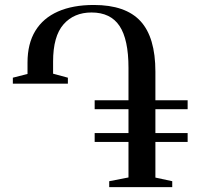

<svg xmlns="http://www.w3.org/2000/svg" viewBox="-20 -772 832 792"><path d="M430.5 0V-24.5L510 -40V-186.5H370.5V-223H510V-321.5H370.5V-358.5H510V-492Q510 -609.5 473 -665Q436 -720.5 357.5 -720.5Q285 -720.5 242 -671.5Q199 -622.5 199 -518V-468L260 -451.5V-427H33V-451.5L93.5 -467V-514Q93.5 -592 125.8 -644.8Q158 -697.5 219.2 -724.5Q280.5 -751.5 367 -751.5Q498 -751.5 559.5 -684.8Q621 -618 621 -476.5V-358.5H754V-321.5H621V-223H754V-186.5H621V-39.5L690.5 -24.5V0Z"/></svg>

Font: Merriweather 120pt
Style: Regular
Weight: 400
Version: Version 2.100